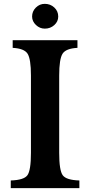

<svg xmlns="http://www.w3.org/2000/svg" viewBox="-20 -979 469 999"><path d="M393 -40V0H36V-40Q104 -42 122.5 -67Q141 -92 141 -184V-586Q141 -672 123.5 -699.5Q106 -727 46 -730V-770H383V-730Q323 -727 305.5 -699.5Q288 -672 288 -586V-184Q288 -92 306.5 -67Q325 -42 393 -40ZM147 -893Q147 -920 166.5 -939.5Q186 -959 213 -959Q242 -959 262.5 -940Q283 -921 283 -893Q283 -867 262.5 -848.5Q242 -830 213 -830Q187 -830 167 -849Q147 -868 147 -893Z"/></svg>

Font: Libre Baskerville
Style: Bold
Weight: 700
Designer: Pablo Impallari, Rodrigo Fuenzalida
Foundry: Pablo Impallari, Rodrigo Fuenzalida
Version: Version 1.000